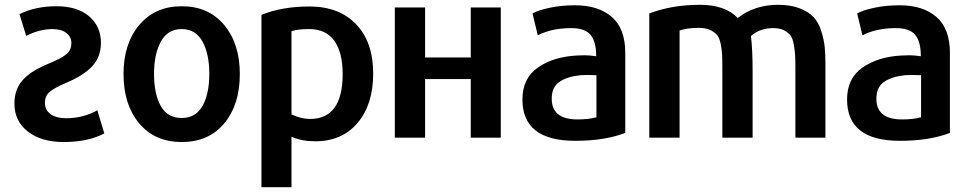

<svg xmlns="http://www.w3.org/2000/svg" viewBox="-20 -573 4023 799"><path d="M40 -142Q40 -199 72 -237Q104 -275 177 -306Q232 -328 254.5 -346Q277 -364 277 -393Q277 -420 256 -436Q235 -452 199 -452Q145 -452 89 -424L61 -514Q127 -547 215 -547Q302 -547 351 -505Q400 -463 400 -395Q400 -336 364 -297.5Q328 -259 257 -229Q207 -208 187 -191Q167 -174 167 -145Q167 -115 190.5 -98Q214 -81 255 -81Q326 -81 385 -114L414 -18Q347 18 245 18Q152 18 96 -25.5Q40 -69 40 -142Z M978 -265Q978 -138 913.5 -60Q849 18 736 18Q624 18 559 -60Q494 -138 494 -265Q494 -391 559.5 -469Q625 -547 736 -547Q848 -547 913 -469Q978 -391 978 -265ZM621 -266Q621 -182 649 -132Q677 -82 736 -82Q795 -82 823 -132.5Q851 -183 851 -266Q851 -349 822.5 -400.5Q794 -452 736 -452Q678 -452 649.5 -400Q621 -348 621 -266Z M1533 -267Q1533 -138 1468 -61.5Q1403 15 1292 15Q1235 15 1193 -4V206H1068V-511Q1153 -546 1268 -546Q1391 -546 1462 -472Q1533 -398 1533 -267ZM1406 -265Q1406 -355 1371 -403.5Q1336 -452 1267 -452Q1217 -452 1193 -443V-97Q1233 -78 1270 -78Q1406 -78 1406 -265Z M2064 -542V0H1939V-244H1749V0H1623V-542H1749V-334H1939V-542Z M2582 -353V-20Q2497 13 2374 13Q2154 13 2154 -159Q2154 -247 2218.5 -292Q2283 -337 2381 -342Q2385 -342 2396.5 -342.5Q2408 -343 2414 -343Q2433 -343 2461 -339Q2461 -399 2438 -427.5Q2415 -456 2357 -456Q2276 -456 2218 -426L2196 -517Q2218 -530 2266.5 -540.5Q2315 -551 2373 -551Q2470 -551 2526 -502.5Q2582 -454 2582 -353ZM2462 -85V-260Q2417 -262 2395 -260Q2339 -254 2307.5 -232Q2276 -210 2276 -162Q2276 -76 2383 -76Q2430 -76 2462 -85Z M3415 0H3290V-283Q3290 -322 3289 -341.5Q3288 -361 3283.5 -387Q3279 -413 3269.5 -425.5Q3260 -438 3242.5 -447Q3225 -456 3198 -456Q3142 -456 3105 -423Q3112 -368 3112 -271V0H2986V-283Q2986 -323 2985 -344.5Q2984 -366 2979 -391Q2974 -416 2963.5 -428Q2953 -440 2934.5 -448.5Q2916 -457 2888 -457Q2839 -457 2808 -446V0H2682V-517Q2776 -553 2893 -553Q2998 -553 3050 -498Q3120 -553 3218 -553Q3270 -553 3307.5 -538.5Q3345 -524 3365.5 -502Q3386 -480 3397.5 -444Q3409 -408 3412 -377Q3415 -346 3415 -302Z M3933 -353V-20Q3848 13 3725 13Q3505 13 3505 -159Q3505 -247 3569.5 -292Q3634 -337 3732 -342Q3736 -342 3747.5 -342.5Q3759 -343 3765 -343Q3784 -343 3812 -339Q3812 -399 3789 -427.5Q3766 -456 3708 -456Q3627 -456 3569 -426L3547 -517Q3569 -530 3617.5 -540.5Q3666 -551 3724 -551Q3821 -551 3877 -502.5Q3933 -454 3933 -353ZM3813 -85V-260Q3768 -262 3746 -260Q3690 -254 3658.5 -232Q3627 -210 3627 -162Q3627 -76 3734 -76Q3781 -76 3813 -85Z"/></svg>

Font: Repo
Style: DemiBold
Weight: 600
Designer: Stefan Peev
Foundry: Context Ltd
Version: Version 001.000